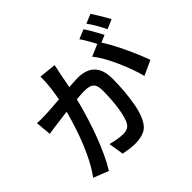

<svg xmlns="http://www.w3.org/2000/svg" viewBox="-203 -1110 1406 1406"><g transform="rotate(-45 500.0 -406.5)"><path d="M446 -781Q443 -764 438.5 -743.5Q434 -723 430 -705Q426 -684 420.5 -655.5Q415 -627 409.5 -597.5Q404 -568 397 -540Q387 -498 372 -442Q357 -386 337 -322Q317 -258 292.5 -192.5Q268 -127 239.5 -65Q211 -3 179 48L62 2Q97 -45 127.5 -103Q158 -161 183 -223Q208 -285 227.5 -345Q247 -405 261.5 -456.5Q276 -508 284 -546Q298 -611 306 -674.5Q314 -738 313 -795ZM791 -676Q814 -644 840 -597Q866 -550 891 -497.5Q916 -445 936.5 -396Q957 -347 969 -312L855 -260Q845 -301 827 -351Q809 -401 786 -453Q763 -505 737 -551.5Q711 -598 684 -630ZM54 -572Q80 -570 104.5 -570.5Q129 -571 156 -572Q179 -573 214.5 -575.5Q250 -578 290 -581Q330 -584 370 -587.5Q410 -591 444.5 -593.5Q479 -596 500 -596Q551 -596 590 -579Q629 -562 652.5 -521.5Q676 -481 676 -410Q676 -352 670.5 -283Q665 -214 652.5 -151Q640 -88 619 -46Q595 6 554.5 25Q514 44 460 44Q431 44 398 39.5Q365 35 340 30L321 -88Q341 -83 364.5 -78Q388 -73 409 -70.5Q430 -68 443 -68Q469 -68 489 -77Q509 -86 522 -113Q536 -143 545.5 -190.5Q555 -238 559.5 -293Q564 -348 564 -398Q564 -440 552.5 -460Q541 -480 518.5 -487Q496 -494 465 -494Q442 -494 401.5 -490.5Q361 -487 315.5 -482.5Q270 -478 230.5 -473Q191 -468 170 -465Q149 -462 118 -458Q87 -454 65 -450ZM781 -817Q794 -799 808.5 -774Q823 -749 837 -724Q851 -699 861 -679L788 -648Q778 -669 764.5 -693.5Q751 -718 736.5 -743Q722 -768 708 -787ZM897 -861Q910 -842 925.5 -816.5Q941 -791 955.5 -766.5Q970 -742 979 -724L906 -693Q891 -725 868.5 -764Q846 -803 825 -831Z"/></g></svg>

Font: Noto Sans HK SemiBold
Style: Regular
Weight: 600
Version: Version 2.004-H2;hotconv 1.0.118;makeotfexe 2.5.65603